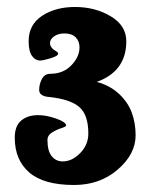

<svg xmlns="http://www.w3.org/2000/svg" viewBox="-20 -525 446 553"><path d="M116.7 -121.6Q116.7 -90.3 128.9 -75.2Q141.1 -60.1 160.6 -60.1Q187.5 -60.1 210.9 -84Q234.4 -107.9 234.4 -140.6Q234.4 -194.3 208.3 -216.8Q182.1 -239.3 122.1 -245.6Q92.8 -247.6 92.8 -266.1Q92.8 -282.7 100.8 -297.6Q108.9 -312.5 125 -312.5Q162.1 -312.5 185.5 -336.9Q209 -361.3 209 -388.7Q209 -406.2 198 -417.5Q187 -428.7 165.5 -428.7Q147.9 -428.7 136 -420.4Q124 -412.1 124 -400.9Q124 -387.2 142.1 -377Q147.5 -374 147.5 -370.6Q147.5 -363.8 125.7 -357.2Q104 -350.6 95.2 -350.6Q82 -350.6 72.3 -363.8Q62.5 -377 62.5 -406.2Q62.5 -454.1 101.3 -479.5Q140.1 -504.9 195.8 -504.9Q254.4 -504.9 299.1 -478Q343.8 -451.2 343.8 -406.2Q343.8 -319.8 258.8 -289.1Q296.9 -278.8 322.8 -254.6Q348.6 -230.5 359.6 -200.4Q370.6 -170.4 370.6 -135.3Q370.6 -81.1 319.1 -36.6Q267.6 7.8 193.4 7.8Q106 7.8 64.2 -28.3Q22.5 -64.5 22.5 -128.4Q22.5 -162.6 41.3 -178Q60.1 -193.4 89.8 -193.4Q113.8 -193.4 142.1 -183.3Q170.4 -173.3 170.4 -163.6Q170.4 -160.2 157 -156Q143.6 -151.9 130.1 -143.6Q116.7 -135.3 116.7 -121.6Z"/></svg>

Font: iCiel Pacifico
Style: Regular
Weight: 400
Designer: Vernon Adams
Foundry: Vernon Adams
Version: Version 1.00 September 26, 2014, initial release